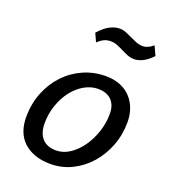

<svg xmlns="http://www.w3.org/2000/svg" viewBox="-125 -751 750 852"><g transform="rotate(20 250.0 -325.0)"><path d="M38.6 0ZM38.6 -148.4Q38.6 -211.4 59.8 -264.9Q81.1 -318.4 117.9 -357.4Q154.8 -396.5 204.1 -418.5Q253.4 -440.4 310.1 -440.4Q348.6 -440.4 378.4 -428.2Q408.2 -416 428.2 -394.3Q448.2 -372.6 458.7 -343.5Q469.2 -314.5 469.2 -280.8Q469.2 -221.7 449 -168.9Q428.7 -116.2 393.8 -76.4Q358.9 -36.6 311.8 -13.2Q264.6 10.3 210.4 10.3Q168 10.3 135.7 -1.5Q103.5 -13.2 81.8 -33.9Q60.1 -54.7 49.3 -84Q38.6 -113.3 38.6 -148.4ZM125 -151.4Q125 -105 147.7 -79.8Q170.4 -54.7 213.4 -54.7Q247.1 -54.7 277.6 -75Q308.1 -95.2 331.5 -128.4Q355 -161.6 368.9 -203.6Q382.8 -245.6 382.8 -289.1Q382.8 -311.5 376.2 -327.9Q369.6 -344.2 358.2 -354.7Q346.7 -365.2 331.1 -370.4Q315.4 -375.5 297.9 -375.5Q263.2 -375.5 231.7 -357.2Q200.2 -338.9 176.5 -307.9Q152.8 -276.9 138.9 -236.3Q125 -195.8 125 -151.4ZM198.7 -605.5Q227.5 -637.2 251 -648.4Q274.4 -659.7 294.9 -659.7Q311 -659.7 325.9 -653.6Q340.8 -647.5 355.5 -640.4Q370.1 -633.3 385.3 -627.2Q400.4 -621.1 417.5 -621.1Q439.5 -621.1 465.3 -642.6L485.4 -599.1Q461.4 -574.2 440.2 -564Q418.9 -553.7 400.9 -553.7Q383.8 -553.7 368.7 -559.8Q353.5 -565.9 338.6 -573.5Q323.7 -581.1 308.6 -587.2Q293.5 -593.3 276.4 -593.3Q261.7 -593.3 247.8 -587.6Q233.9 -582 216.8 -565.9Z"/></g></svg>

Font: PT Astra Sans
Style: Italic
Weight: 400
Italic angle: -16°
Designer: A.Korolkova, I. Chaeva
Foundry: ParaType Ltd
Version: Version 1.001; ttfautohint (v1.6)